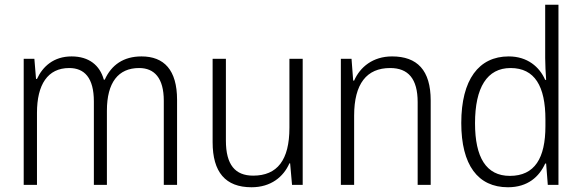

<svg xmlns="http://www.w3.org/2000/svg" viewBox="-20 -873 2456 810"><path d="M577 -635C501 -635 450 -599 422 -537H418C401 -598 355 -635 282 -635C206 -635 160 -592 136 -540H132L125 -625H80V-93H136V-397C136 -516 181 -586 272 -586C336 -586 376 -545 376 -445V-93H431V-406C431 -525 479 -586 567 -586C631 -586 671 -544 671 -448V-93H727V-452C727 -578 672 -635 577 -635Z M1257 -625H1201V-334C1201 -198 1150 -132 1048 -132C972 -132 933 -178 933 -280V-625H877V-273C877 -147 931 -83 1041 -83C1123 -83 1176 -127 1201 -184H1204L1212 -93H1257Z M1634 -635C1553 -635 1499 -590 1474 -533H1470L1463 -625H1418V-93H1474V-385C1474 -520 1527 -586 1626 -586C1702 -586 1742 -541 1742 -442V-93H1797V-449C1797 -577 1740 -635 1634 -635Z M2123 -83C2207 -83 2255 -128 2280 -183H2284L2291 -93H2336V-853H2280V-628C2280 -601 2282 -566 2284 -536H2280C2256 -591 2205 -635 2126 -635C2000 -635 1926 -537 1926 -354C1926 -177 1996 -83 2123 -83ZM2131 -131C2031 -131 1984 -209 1984 -353C1984 -504 2035 -586 2134 -586C2236 -586 2281 -509 2281 -369V-341C2281 -206 2236 -131 2131 -131Z"/></svg>

Font: Noto Sans Kannada UI SemiCondensed Light
Style: Regular
Weight: 300
Width: 4
Designer: Jelle Bosma - Monotype Design Team
Foundry: Monotype Imaging Inc.
Version: Version 2.005